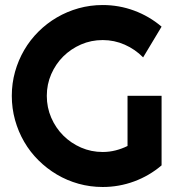

<svg xmlns="http://www.w3.org/2000/svg" viewBox="-20 -728 705 763"><path d="M622.1 -70.8Q573.2 -29.3 513.2 -7.1Q453.1 15.1 388.2 15.1Q338.4 15.1 292.2 2.2Q246.1 -10.7 206.1 -34.4Q166 -58.1 132.8 -91.1Q99.6 -124 76.2 -164.3Q52.7 -204.6 39.8 -251Q26.9 -297.4 26.9 -347.2Q26.9 -397 39.8 -442.9Q52.7 -488.8 76.2 -529.1Q99.6 -569.3 132.8 -602.3Q166 -635.3 206.1 -658.7Q246.1 -682.1 292.2 -695.1Q338.4 -708 388.2 -708Q453.1 -708 513.2 -685.8Q573.2 -663.6 622.1 -622.1L548.8 -500Q517.1 -532.2 475.6 -550.5Q434.1 -568.8 388.2 -568.8Q342.3 -568.8 302 -551.3Q261.7 -533.7 231.4 -503.7Q201.2 -473.6 183.6 -433.3Q166 -393.1 166 -347.2Q166 -300.8 183.6 -260.3Q201.2 -219.7 231.4 -189.5Q261.7 -159.2 302 -141.6Q342.3 -124 388.2 -124Q414.6 -124 439.5 -130.4Q464.4 -136.7 486.8 -147.9V-347.2H622.1Z"/></svg>

Font: Righteous
Style: Regular
Weight: 400
Version: Version 1.000